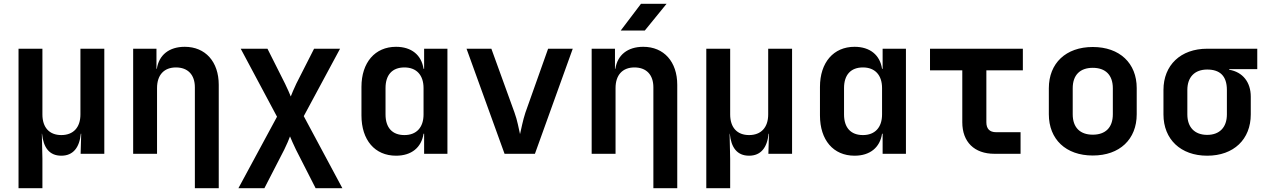

<svg xmlns="http://www.w3.org/2000/svg" viewBox="-20 -805 6640 1005"><path d="M401 -206C401 -138 364 -98 301 -98C238 -98 202 -138 202 -206V-550H77V180H202V26L199 -105H200C207 -33 238 10 301 10C363 10 396 -33 403 -105H405L402 0H526V-550H401Z M947 -560C865 -560 812 -517 801 -445H799V-550H677V0H802V-344C802 -413 839 -452 901 -452C963 -452 1000 -414 1000 -348V180H1125V-361C1125 -482 1055 -560 947 -560Z M1364 180 1468 -22C1481 -48 1493 -77 1498 -91C1504 -77 1516 -48 1529 -22L1632 180H1772L1570 -197L1760 -550H1624L1531 -367C1518 -340 1507 -313 1502 -300C1497 -313 1485 -340 1472 -367L1380 -550H1240L1430 -194L1228 180Z M2200 -445H2197C2186 -517 2134 -560 2053 -560C1943 -560 1872 -478 1872 -350V-201C1872 -72 1942 10 2053 10C2134 10 2186 -33 2197 -105H2200V0H2322V-550H2200ZM2097 -98C2033 -98 1998 -137 1998 -206V-344C1998 -413 2033 -452 2097 -452C2160 -452 2197 -412 2197 -344V-206C2197 -138 2160 -98 2097 -98Z M2780 0 2978 -550H2849L2730 -215C2717 -176 2708 -128 2702 -103C2696 -128 2688 -176 2673 -216L2552 -550H2422L2621 0Z M3335 -785 3229 -645H3355L3469 -785ZM3347 -560C3265 -560 3212 -517 3201 -445H3199V-550H3077V0H3202V-344C3202 -413 3239 -452 3301 -452C3363 -452 3400 -414 3400 -348V180H3525V-361C3525 -482 3455 -560 3347 -560Z M4001 -206C4001 -138 3964 -98 3901 -98C3838 -98 3802 -138 3802 -206V-550H3677V180H3802V26L3799 -105H3800C3807 -33 3838 10 3901 10C3963 10 3996 -33 4003 -105H4005L4002 0H4126V-550H4001Z M4600 -445H4597C4586 -517 4534 -560 4453 -560C4343 -560 4272 -478 4272 -350V-201C4272 -72 4342 10 4453 10C4534 10 4586 -33 4597 -105H4600V0H4722V-550H4600ZM4497 -98C4433 -98 4398 -137 4398 -206V-344C4398 -413 4433 -452 4497 -452C4560 -452 4597 -412 4597 -344V-206C4597 -138 4560 -98 4497 -98Z M5322 0V-113H5194C5160 -113 5143 -131 5143 -165V-437H5334V-550H4848V-437H5017V-165C5017 -62 5080 0 5185 0Z M5700 9C5841 9 5930 -76 5930 -207V-344C5930 -474 5841 -559 5700 -559C5559 -559 5470 -474 5470 -343V-207C5470 -76 5559 9 5700 9ZM5700 -100C5634 -100 5595 -137 5595 -207V-343C5595 -413 5634 -450 5700 -450C5766 -450 5805 -413 5805 -343V-207C5805 -137 5766 -100 5700 -100Z M6561 -550H6299C6160 -550 6070 -464 6070 -334V-206C6070 -76 6160 10 6299 10C6438 10 6527 -76 6527 -206V-299C6527 -375 6485 -428 6414 -440V-443H6561ZM6402 -206C6402 -139 6364 -99 6299 -99C6233 -99 6195 -139 6195 -206V-334C6195 -401 6233 -441 6299 -441C6364 -441 6402 -409 6402 -334Z"/></svg>

Font: Tekne LDO
Style: Bold
Weight: 700
Monospace: yes
Designer: Alessio Laiso, Mario Rullo, Paolo Rosset
Foundry: Alessio Laiso
Version: Version 1.000;hotconv 1.0.109;makeotfexe 2.5.65596